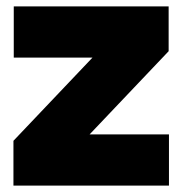

<svg xmlns="http://www.w3.org/2000/svg" viewBox="-20 -580 570 600"><path d="M22 0V-140L269 -400H23V-560H507V-420L260 -160H508V0Z"/></svg>

Font: Tektur ExtraBold
Style: Regular
Weight: 800
Designer: Adam Jagosz
Foundry: Adam Jagosz
Version: Version 1.005;gftools[0.9.30]